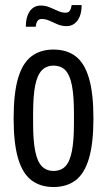

<svg xmlns="http://www.w3.org/2000/svg" viewBox="-20 -737 430 769"><path d="M194.1 12Q141.7 12 106 -15Q70.3 -42.1 52.4 -102.6Q34.6 -163.2 34.6 -263Q34.6 -363.4 52.4 -423.9Q70.3 -484.4 106 -511.5Q141.7 -538.5 194.1 -538.5Q247.5 -538.5 283 -511.5Q318.5 -484.4 336.3 -423.9Q354.2 -363.4 354.2 -263Q354.2 -163.2 336.3 -102.6Q318.5 -42.1 283 -15Q247.5 12 194.1 12ZM194.1 -52.4Q224.6 -52.4 242.3 -71.3Q260 -90.2 268.1 -132.3Q276.2 -174.4 276.2 -243.4V-282.6Q276.2 -352.6 268.1 -394.5Q260 -436.3 242.3 -455.2Q224.6 -474.1 194.1 -474.1Q165.6 -474.1 147.4 -455.2Q129.2 -436.3 120.9 -394.5Q112.6 -352.6 112.6 -282.6V-243.4Q112.6 -174.4 120.9 -132.3Q129.2 -90.2 147.4 -71.3Q165.6 -52.4 194.1 -52.4ZM83.5 -629.9Q83.5 -657.3 90.9 -676.1Q98.2 -694.9 111.6 -704.9Q125.1 -714.8 142.9 -714.8Q161.9 -714.8 179 -707.7Q196 -700.7 211.8 -693.4Q227.6 -686.1 242.3 -686.1Q254.8 -686.1 259.9 -694.6Q265 -703.2 267.1 -716.7H306.8Q307.2 -690.3 299.4 -671.2Q291.5 -652.2 278.1 -642.3Q264.7 -632.3 246.9 -632.3Q227.4 -632.3 210.3 -639.6Q193.3 -646.9 178 -654Q162.6 -661 147.5 -661Q134.9 -661 129.6 -652.2Q124.2 -643.4 123.2 -629.9Z"/></svg>

Font: Archivo SemiBold ExtraCondensed
Style: Regular
Weight: 600
Width: 2
Version: Version 2.001